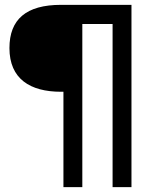

<svg xmlns="http://www.w3.org/2000/svg" viewBox="-20 -695 596 793"><path d="M242 78H320V-596H445V78H523V-675H232C88 -675 19 -615 19 -496.5C19 -369 104.5 -316 232 -316H242Z"/></svg>

Font: Anybody Medium
Style: Regular
Weight: 500
Designer: Tyler Finck
Foundry: Etcetera Type Company
Version: Version 1.110